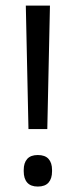

<svg xmlns="http://www.w3.org/2000/svg" viewBox="-20 -659 272 688"><path d="M159 -639 149.5 -196.5H82L72.5 -639ZM115.5 9.5Q90 9.5 77.5 -4.8Q65 -19 65 -45V-50Q65 -75.5 77.5 -89.5Q90 -103.5 115.5 -103.5Q141.5 -103.5 154 -89.5Q166.5 -75.5 166.5 -50V-45Q166.5 -19 154 -4.8Q141.5 9.5 115.5 9.5Z"/></svg>

Font: Anek Devanagari
Style: Regular
Weight: 400
Designer: Kailash Malviya (Devanagari) & Yesha Goshar (Latin)
Foundry: Ek Type
Version: Version 1.003